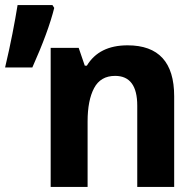

<svg xmlns="http://www.w3.org/2000/svg" viewBox="-134 -734 754 754"><path d="M-7 -469Q56 -610 79 -703L72 -714H-65Q-73 -664 -85 -602.5Q-97 -541 -114 -469ZM210 0V-257Q210 -340 235.5 -388Q261 -436 318 -436Q405 -436 405 -319V0H550V-356Q550 -556 367 -556Q255 -556 207 -476H199L175 -546H65V0Z"/></svg>

Font: Noto Sans Mono UI
Style: Bold
Weight: 700
Designer: Monotype Design team
Foundry: Monotype Imaging Inc.
Version: 1.000